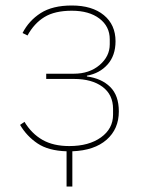

<svg xmlns="http://www.w3.org/2000/svg" viewBox="-20 -538 534 698"><path d="M222 140V12Q156 10 116.5 -16.5Q77 -43 53 -84L69 -95Q95 -52 134.5 -29.5Q174 -7 232 -7Q303 -7 347 -38.5Q391 -70 391 -121V-142Q391 -194 352.5 -222.5Q314 -251 249 -251H148V-270H248Q305 -270 342 -301.5Q379 -333 379 -377V-395Q379 -442 341.5 -470.5Q304 -499 241 -499Q179 -499 141.5 -476Q104 -453 80 -409L62 -418Q85 -463 128 -490.5Q171 -518 241 -518Q315 -518 357.5 -483Q400 -448 400 -388Q400 -336 371 -303.5Q342 -271 296 -263V-260Q349 -253 380.5 -222Q412 -191 412 -133Q412 -69 367.5 -30Q323 9 243 12V140Z"/></svg>

Font: IBM Plex Sans Thin
Style: Regular
Weight: 250
Designer: Mike Abbink, Paul van der Laan, Pieter van Rosmalen
Foundry: Bold Monday
Version: Version 3.201